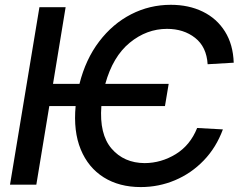

<svg xmlns="http://www.w3.org/2000/svg" viewBox="-20 -757 979 787"><path d="M671.4 -413.1 656.2 -322.3H395.5Q386.7 -206.5 437.5 -147.7Q488.3 -88.9 573.2 -88.4Q641.1 -88.9 700.4 -125.2Q759.8 -161.6 788.1 -232.4L893.6 -226.6Q866.2 -152.3 815.2 -99.4Q764.2 -46.4 697.5 -18.3Q630.9 9.8 557.1 9.8Q468.8 9.8 405.3 -30Q341.8 -69.8 311 -144.3Q280.3 -218.8 290 -322.3H182.1L128.9 0H21L141.6 -727.5H249L197.3 -413.1H305.7Q331.1 -514.2 386.5 -586.9Q441.9 -659.7 517.6 -698.5Q593.3 -737.3 680.2 -737.3Q753.9 -737.3 811.3 -709.2Q868.7 -681.2 902.1 -627.9Q935.5 -574.7 938 -500L831.1 -493.7Q826.7 -564.9 779.8 -601.8Q732.9 -638.7 664.6 -638.7Q581.1 -638.7 511.7 -581.8Q442.4 -524.9 411.6 -413.1Z"/></svg>

Font: Inter Display Medium
Style: Italic
Weight: 500
Italic angle: -9.39999°
Designer: Rasmus Andersson
Foundry: rsms
Version: Version 4.000;git-a52131595